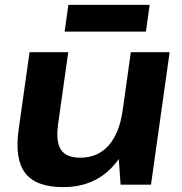

<svg xmlns="http://www.w3.org/2000/svg" viewBox="-20 -753 744 783"><path d="M217 -247.2Q207 -175 228.6 -142.5Q250.1 -109.9 307.2 -109.9Q378.6 -109.9 422.6 -159.4Q466.7 -208.8 480.1 -301.7L548.4 -382.7L538.4 -312.6Q516.4 -156.5 439.1 -73.2Q361.8 10.1 237.9 10.1Q127.2 10.1 83.1 -46.8Q39 -103.7 56.1 -225L100.5 -540H258.3ZM595.8 0H471.8L460.5 -161.4L513.5 -540H671.8ZM590.3 -733.1 575.1 -624.1H243.6L258.8 -733.1Z"/></svg>

Font: Pathway Extreme 8pt Thin
Style: Italic
Weight: 100
Italic angle: -8°
Designer: Eduardo Rodriguez Tunni
Foundry: Eduardo Rodriguez Tunni
Version: Version 1.000